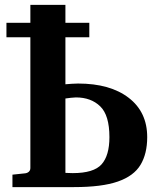

<svg xmlns="http://www.w3.org/2000/svg" viewBox="-20 -764 658 784"><path d="M30.8 0V-50.8L82 -56.2Q91.3 -57.1 97.7 -62.7Q104 -68.4 104 -78.1V-744.1H247.1V-419.9Q259.3 -420.9 273.2 -421.9Q287.1 -422.9 298.8 -422.9Q429.7 -422.9 505.4 -364.7Q581.1 -306.6 581.1 -204.1Q581.1 -136.2 553.7 -90.8Q526.4 -45.4 461.2 -22.7Q396 0 282.2 0Q251.5 0 235.8 0Q220.2 0 211.7 0Q203.1 0 194.1 0Q185.1 0 168.2 0Q151.4 0 119.1 0Q86.9 0 30.8 0ZM276.9 -57.1Q362.8 -57.1 394.8 -93Q426.8 -128.9 426.8 -204.1Q426.8 -293.5 389.2 -329.8Q351.6 -366.2 290 -366.2Q282.2 -366.2 269.5 -364.7Q256.8 -363.3 247.1 -361.8V-58.1Q252.9 -58.1 261 -57.6Q269 -57.1 276.9 -57.1ZM6.3 -611.8V-670.9H344.7V-611.8Z"/></svg>

Font: Charis
Style: Bold
Weight: 700
Designer: Walt Agee, Miriam Martin, Annie Olsen, Victor Gaultney, Lorna Priest, Alan Ward, Bob Hallissy, Martin Hosken, Sharon Cor
Foundry: SIL Global
Version: Version 7.000